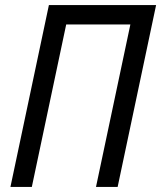

<svg xmlns="http://www.w3.org/2000/svg" viewBox="-20 -734 633 754"><path d="M21 0 172 -714H593L442 0H357L492 -638H240L105 0Z"/></svg>

Font: Noto Sans UI SemiCondensed
Style: Italic
Weight: 400
Width: 4
Italic angle: -12°
Designer: Monotype Design Team
Foundry: Monotype Imaging Inc.
Version: Version 1.901